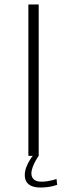

<svg xmlns="http://www.w3.org/2000/svg" viewBox="-20 -695 337 856"><path d="M106.5 0H152.5V-675H106.5ZM159.5 141Q175 141 190.2 139.2Q205.5 137.5 217.5 134.2Q229.5 131 235 129L232 103Q226 105.5 215 108.2Q204 111 190.8 113Q177.5 115 166 115Q142 115 131 105Q120 95 120 78.5Q120 65 126 49.2Q132 33.5 140 19.5Q148 5.5 152.5 0H126Q121 5.5 112.5 19.2Q104 33 97.2 50.5Q90.5 68 90.5 85.5Q90.5 105.5 99.5 117.8Q108.5 130 124 135.5Q139.5 141 159.5 141Z"/></svg>

Font: Anybody Expanded ExtraLight
Style: Regular
Weight: 250
Width: 7
Version: Version 1.113;gftools[0.9.25]